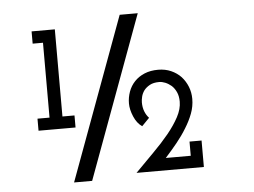

<svg xmlns="http://www.w3.org/2000/svg" viewBox="-53 -803 1174 889"><g transform="rotate(-5 534.5 -358.5)"><path d="M285 -234V-290H229V-695H121V-638H169V-290H113V-234ZM861 0V-123H805V-57H689Q718 -89 744 -121Q770 -153 790 -186Q810 -218 822.5 -251Q835 -284 835 -319Q835 -349 824.5 -375.5Q814 -402 795 -423Q776 -443 749 -455Q722 -467 689 -467Q653 -467 625.5 -455.5Q598 -444 579 -424Q560 -404 550.5 -377.5Q541 -351 541 -323Q541 -295 555 -262Q569 -229 593 -213L628 -249Q615 -263 608 -281.5Q601 -300 601 -323Q601 -334 604.5 -349Q608 -364 618 -378Q628 -391 645 -400.5Q662 -410 689 -410Q702 -410 717 -404Q732 -398 746 -386Q759 -374 767.5 -355.5Q776 -337 776 -311Q776 -277 756.5 -240.5Q737 -204 706 -166Q674 -127 632.5 -85.5Q591 -44 548 0ZM340 19Q410 -171 479 -358.5Q548 -546 618 -736H534Q464 -546 395 -358.5Q326 -171 256 19Z"/></g></svg>

Font: Josefin Slab Thin
Style: Bold
Weight: 700
Version: Version 2.000